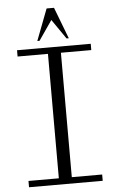

<svg xmlns="http://www.w3.org/2000/svg" viewBox="-62 -992 624 1033"><g transform="rotate(-5 250.0 -475.0)"><path d="M52 0V-34H216V-706H52V-740H450V-706H286V-34H450V0ZM165 -780 230 -950H270L335 -780H323L250 -886L177 -780Z"/></g></svg>

Font: Xanh Mono
Style: Regular
Weight: 400
Monospace: yes
Designer: Lam Bao, Duy Dao
Foundry: Yellow Type Foundry
Version: Version 3.101; ttfautohint (v1.8.3)